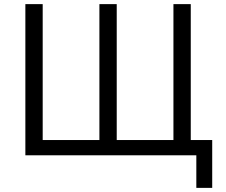

<svg xmlns="http://www.w3.org/2000/svg" viewBox="-20 -753 1096 931"><path d="M1009 158H932V0H103V-733H187V-74H462V-733H546V-74H821V-733H905V-74H1009Z"/></svg>

Font: PlemolJP
Style: Regular
Weight: 400
Monospace: yes
Version: v2.0.4; ttfautohint (v1.8.4.7-5d5b-dirty) -l 6 -r 45 -G 200 